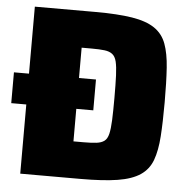

<svg xmlns="http://www.w3.org/2000/svg" viewBox="-51 -738 776 788"><g transform="rotate(5 336.5 -344.0)"><path d="M61 0V-285H-1V-412H61V-688H309Q403 -688 462 -678.5Q521 -669 555 -646Q589 -623 603.5 -583.5Q618 -544 622 -485.5Q626 -427 626 -344Q626 -261 622 -202.5Q618 -144 603.5 -104.5Q589 -65 555 -42Q521 -19 462 -9.5Q403 0 309 0ZM267 -151H309Q341 -151 361.5 -153.5Q382 -156 394 -165Q406 -174 411 -195Q416 -216 417.5 -251.5Q419 -287 419 -343Q419 -400 417.5 -436Q416 -472 411 -492.5Q406 -513 394 -522.5Q382 -532 361.5 -534.5Q341 -537 309 -537H267V-412H337V-285H267Z"/></g></svg>

Font: Saira Thin ExtraBold
Style: Regular
Weight: 800
Version: Version 1.101